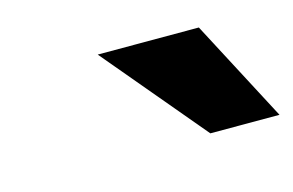

<svg xmlns="http://www.w3.org/2000/svg" viewBox="-42 -797 540 354"><g transform="rotate(-15 228.0 -620.0)"><path d="M161 -717H354L456 -523H324Z"/></g></svg>

Font: Overused Grotesk ExtraBold
Style: Italic
Weight: 800
Italic angle: -10°
Version: Version 0.003